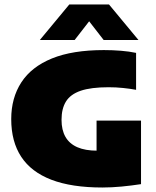

<svg xmlns="http://www.w3.org/2000/svg" viewBox="-20 -826 696 855"><path d="M436 9Q299 9 209 -25.5Q119 -60 74.5 -127.8Q30 -195.5 30 -295.5Q30 -390 75 -459.2Q120 -528.5 211.5 -565.8Q303 -603 442.5 -603Q481.5 -603 518.5 -600Q555.5 -597 586 -590.5V-426Q559.5 -431 528.2 -434.2Q497 -437.5 463.5 -437.5Q385 -437.5 339.2 -421.8Q293.5 -406 273.8 -374Q254 -342 254 -292.5Q254 -247 271.5 -216.5Q289 -186 324.2 -170.5Q359.5 -155 413.5 -155Q434.5 -155 459 -156.8Q483.5 -158.5 502.5 -160.5L410 -88V-289H608V-6Q566 0.5 521.2 4.8Q476.5 9 436 9ZM157.5 -648 288.5 -806H465.5L596.5 -648H441.5L362 -750.5H392L312.5 -648Z"/></svg>

Font: Encode Sans SC Condensed Thin Black
Style: Regular
Weight: 900
Version: Version 3.002